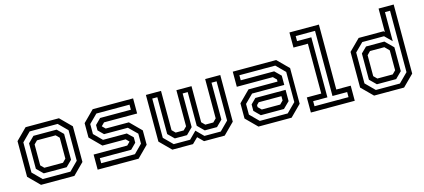

<svg xmlns="http://www.w3.org/2000/svg" viewBox="-58 -1244 3840 1737"><g transform="rotate(-15 1862.0 -375.0)"><path d="M158 0 55 -103V-437L158 -540H470.5L573.5 -437V-103L470.5 0ZM186.5 -46.5H446L526.5 -127V-413L446 -493.5H184L103 -412.5V-130ZM209 -94 150.5 -152V-390.5L206.5 -446H423.5L479 -391V-149L423.5 -94ZM227 -141.5H401.5L432 -172V-368L401.5 -398.5H227L196.5 -368V-172Z M688.5 0V-141.5H1003.5L1034 -172V-169.5L1004.5 -199.5H786.5L683.5 -302.5V-437L786.5 -540H1165V-398.5H855L824.5 -368V-371L855 -340.5H1072L1175 -237.5V-103L1072 0ZM734.5 -48H1050.5L1128 -126V-219.5L1050.5 -295.5H827.5L779 -343.5V-394L831 -446H1119V-493.5H808.5L730.5 -416V-322.5L805 -248H1028L1080 -198V-147.5L1028 -95.5H734.5Z M1285 -540H1426.5V-172L1457 -141.5H1532L1562.5 -172V-510H1704V-172L1734.5 -141.5H1809.5L1840 -172V-540H1981.5V-103L1878.5 0H1685L1633.5 -51L1581.5 0H1388L1285 -103ZM1332 -493.5V-126L1413 -45H1566.5L1633.5 -112L1700.5 -45H1853.5L1934.5 -126V-493.5H1887V-148L1831 -92.5H1716.5L1657 -151.5V-467H1609.5V-151.5L1550 -92.5H1436L1379.5 -148V-493.5Z M2194.5 0 2091.5 -103V-245.5L2194.5 -348.5H2466.5V-368L2436 -398.5H2098.5V-540H2505L2608 -437V-103L2505 0ZM2242 -94 2186.5 -149V-209.5L2234.5 -257.5H2517.5V-152L2458.5 -94ZM2219.5 -46.5H2481L2565 -130V-412.5L2484 -493.5H2148V-446H2461L2517.5 -390.5V-303.5H2216L2139 -227V-127ZM2263.5 -141.5H2436L2466.5 -172V-212H2253.5L2232.5 -191V-172Z M2685.5 0V-141.5H2820.5V-608.5H2685.5V-750H2961.5V-141.5H3096.5V0ZM2732 -46.5H3050.5V-94H2913V-704H2732V-656.5H2865.5V-94H2732Z M3558.5 0H3277.5L3174 -103V-437L3277.5 -540H3510.5L3520.5 -530.5V-750H3662V-103ZM3509 -92.5H3328.5L3269.5 -151V-396.5L3322 -448H3494L3568 -374.5V-151ZM3490 -141.5 3520.5 -172V-358.5L3480.5 -399H3346L3315.5 -368V-172L3346 -141.5ZM3531.5 -45 3615.5 -129V-704H3568V-431.5L3503.5 -495.5H3299.5L3222 -418.5V-129L3306 -45Z"/></g></svg>

Font: Tourney Medium
Style: Regular
Weight: 500
Designer: Tyler Finck
Foundry: Etcetera Type Co
Version: Version 1.015